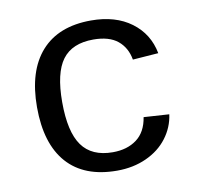

<svg xmlns="http://www.w3.org/2000/svg" viewBox="-66 -609 732 690"><g transform="rotate(-10 300.0 -264.0)"><path d="M63.5 -264.6Q63.5 -396.5 126.5 -467.3Q189.5 -538.1 308.6 -538.1Q397.5 -538.1 455.1 -495.4Q512.7 -452.6 526.4 -380.4L432.6 -373.5Q424.8 -418 393.6 -443.6Q362.3 -469.2 304.7 -469.2Q227.5 -469.2 191.7 -421.4Q155.8 -373.5 155.8 -266.6Q155.8 -158.2 191.7 -108.2Q227.5 -58.1 304.2 -58.1Q356.9 -58.1 391.6 -84Q426.3 -109.9 434.6 -163.1L527.3 -157.2Q521 -110.4 491.9 -72Q462.9 -33.7 415 -12Q367.2 9.8 308.1 9.8Q188.5 9.8 126 -60.5Q63.5 -130.9 63.5 -264.6Z"/></g></svg>

Font: Liberation Mono
Style: Regular
Weight: 400
Monospace: yes
Designer: Steve Matteson
Foundry: Ascender Corporation
Version: Version 2.1.5